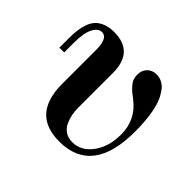

<svg xmlns="http://www.w3.org/2000/svg" viewBox="-116 -624 792 792"><g transform="rotate(45 280.0 -228.0)"><path d="M60.1 -262.2H32.2V-317.9Q32.2 -343.8 34.7 -363.8Q37.1 -383.8 44.2 -404.1Q51.3 -424.3 63.7 -437.7Q76.2 -451.2 97.2 -459.5Q118.2 -467.8 147 -467.8Q262.2 -467.8 262.2 -344.2V-142.1Q262.2 -122.6 265.6 -104.2Q269 -85.9 277.6 -66.7Q286.1 -47.4 303.5 -35.6Q320.8 -23.9 345.2 -23.9Q396.5 -23.9 431.2 -71Q465.8 -118.2 465.8 -189Q465.8 -273.4 399.9 -325.2Q398.9 -326.2 386 -335.9Q373 -345.7 368.2 -350.6Q363.3 -355.5 354.2 -365.7Q345.2 -376 341.6 -387.2Q337.9 -398.4 337.9 -411.1Q337.9 -436 353.3 -451.9Q368.7 -467.8 394 -467.8Q412.1 -467.8 427.2 -459.7Q442.4 -451.7 452.1 -438.2Q461.9 -424.8 468 -413.6Q474.1 -402.3 478 -390.1Q498 -333.5 498 -237.8Q498 12.2 305.2 12.2Q146 12.2 146 -164.1V-360.8Q146 -432.1 111.8 -432.1Q88.9 -432.1 74.5 -403.3Q60.1 -374.5 60.1 -317.9Z"/></g></svg>

Font: Flanker Steampunk
Style: Bold
Weight: 700
Designer: Alexey Kryukov, Leonardo Di Lena
Foundry: Alexey Kryukov, Leonardo Di Lena
Version: 1.210